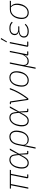

<svg xmlns="http://www.w3.org/2000/svg" viewBox="2120 -2918 998 5278"><g transform="rotate(-90 2619.0 -279.0)"><path d="M459 0H390Q373 0 365 -7.5Q357 -15 357 -29Q357 -34 357.5 -38Q358 -42 359 -47L446 -478H199L104 0H70L165 -478H71L77 -508H590L584 -478H480L390 -31H465Z M1112 -31 1105 0H1049Q1032 0 1023.5 -8Q1015 -16 1015 -32L1008 -216H1004Q972 -144 943.5 -99Q915 -54 888.5 -30Q862 -6 834.5 3Q807 12 775 12Q729 12 695 -10Q661 -32 642.5 -75Q624 -118 624 -178Q624 -203 626.5 -227.5Q629 -252 634 -276Q647 -344 679 -399.5Q711 -455 758.5 -487.5Q806 -520 867 -520Q915 -520 948.5 -499.5Q982 -479 1000 -429.5Q1018 -380 1020 -292H1023L1061 -370L1136 -508H1176L1031 -253L1048 -31ZM778 -19Q811 -19 838.5 -32Q866 -45 895.5 -82Q925 -119 963 -193L996 -254L990 -316Q983 -414 953.5 -451.5Q924 -489 867 -489Q796 -489 744 -434.5Q692 -380 673 -286L664 -242Q662 -227 660.5 -211Q659 -195 659 -176Q659 -94 692.5 -56.5Q726 -19 778 -19Z M1172 200 1269 -286Q1290 -393 1346.5 -456.5Q1403 -520 1502 -520Q1555 -520 1591.5 -496Q1628 -472 1648 -429.5Q1668 -387 1668 -333Q1668 -307 1665.5 -282Q1663 -257 1658 -232Q1649 -183 1629 -138.5Q1609 -94 1578.5 -60Q1548 -26 1508 -7Q1468 12 1418 12Q1359 12 1320 -16Q1281 -44 1267 -91H1264L1206 200ZM1417 -19Q1497 -19 1549 -73.5Q1601 -128 1619 -222L1628 -269Q1631 -285 1632 -302Q1633 -319 1633 -338Q1633 -380 1618.5 -414Q1604 -448 1574.5 -468.5Q1545 -489 1498 -489Q1453 -489 1414 -469Q1375 -449 1347 -405.5Q1319 -362 1304 -290L1279 -164Q1273 -131 1284 -97.5Q1295 -64 1328 -41.5Q1361 -19 1417 -19Z M2272 -31 2265 0H2209Q2192 0 2183.5 -8Q2175 -16 2175 -32L2168 -216H2164Q2132 -144 2103.5 -99Q2075 -54 2048.5 -30Q2022 -6 1994.5 3Q1967 12 1935 12Q1889 12 1855 -10Q1821 -32 1802.5 -75Q1784 -118 1784 -178Q1784 -203 1786.5 -227.5Q1789 -252 1794 -276Q1807 -344 1839 -399.5Q1871 -455 1918.5 -487.5Q1966 -520 2027 -520Q2075 -520 2108.5 -499.5Q2142 -479 2160 -429.5Q2178 -380 2180 -292H2183L2221 -370L2296 -508H2336L2191 -253L2208 -31ZM1938 -19Q1971 -19 1998.5 -32Q2026 -45 2055.5 -82Q2085 -119 2123 -193L2156 -254L2150 -316Q2143 -414 2113.5 -451.5Q2084 -489 2027 -489Q1956 -489 1904 -434.5Q1852 -380 1833 -286L1824 -242Q1822 -227 1820.5 -211Q1819 -195 1819 -176Q1819 -94 1852.5 -56.5Q1886 -19 1938 -19Z M2552 0H2512L2440 -478H2393L2399 -508H2438Q2454 -508 2462.5 -502Q2471 -496 2472 -482L2508 -243L2537 -37H2541Q2634 -158 2699.5 -277.5Q2765 -397 2802 -508H2838Q2811 -431 2771.5 -348.5Q2732 -266 2677.5 -178.5Q2623 -91 2552 0Z M3046 12Q2993 12 2954.5 -12.5Q2916 -37 2896 -79.5Q2876 -122 2876 -176Q2876 -204 2878.5 -230.5Q2881 -257 2886 -282Q2900 -350 2932.5 -404Q2965 -458 3014 -489Q3063 -520 3129 -520Q3183 -520 3221.5 -496Q3260 -472 3280 -429.5Q3300 -387 3300 -332Q3300 -305 3297.5 -278Q3295 -251 3290 -226Q3276 -159 3243 -105Q3210 -51 3161 -19.5Q3112 12 3046 12ZM3050 -19Q3128 -19 3180 -73.5Q3232 -128 3251 -223L3261 -272Q3264 -287 3265 -303.5Q3266 -320 3266 -337Q3266 -379 3251 -414Q3236 -449 3205 -469.5Q3174 -490 3126 -490Q3048 -490 2995.5 -435.5Q2943 -381 2924 -285L2915 -237Q2912 -222 2911 -205.5Q2910 -189 2910 -171Q2910 -129 2925 -94.5Q2940 -60 2971 -39.5Q3002 -19 3050 -19Z M3401 200H3367L3508 -508H3543L3479 -189Q3476 -173 3474 -155.5Q3472 -138 3472 -128Q3472 -74 3498.5 -46.5Q3525 -19 3577 -19Q3610 -19 3641.5 -31.5Q3673 -44 3701 -76Q3721 -98 3739 -129.5Q3757 -161 3765 -202L3826 -508H3860L3765 -31H3847L3841 0H3765Q3749 0 3740.5 -7.5Q3732 -15 3732 -29Q3732 -34 3732.5 -38.5Q3733 -43 3734 -48L3745 -104H3742Q3713 -47 3672.5 -17.5Q3632 12 3573 12Q3520 12 3490 -14Q3460 -40 3451 -85H3449L3432 46Z M4117 -31 4111 0H4007Q3991 0 3982 -7.5Q3973 -15 3973 -29Q3973 -34 3974 -38.5Q3975 -43 3976 -47L4068 -508H4103L4007 -31ZM4213 -747 4116 -587 4093 -595 4182 -758Z M4580 -97 4603 -77Q4563 -32 4515.5 -10Q4468 12 4395 12Q4336 12 4298 -6Q4260 -24 4242.5 -53Q4225 -82 4225 -117Q4225 -181 4266 -218.5Q4307 -256 4378 -263L4379 -266Q4337 -277 4314.5 -305.5Q4292 -334 4292 -371Q4292 -417 4314.5 -450.5Q4337 -484 4379.5 -502Q4422 -520 4482 -520Q4547 -520 4590 -502.5Q4633 -485 4660 -451L4635 -430Q4611 -460 4574 -475Q4537 -490 4480 -490Q4406 -490 4372 -464Q4338 -438 4328 -399Q4327 -393 4326.5 -385.5Q4326 -378 4326 -369Q4326 -325 4358 -301Q4390 -277 4443 -277H4536L4530 -247H4428Q4365 -247 4319 -223.5Q4273 -200 4262 -153Q4260 -141 4259.5 -132.5Q4259 -124 4259 -118Q4259 -73 4292.5 -46Q4326 -19 4396 -19Q4460 -19 4503 -38Q4546 -57 4580 -97Z M5232 -478H5089V-474Q5123 -446 5140.5 -405.5Q5158 -365 5158 -313Q5158 -291 5156 -269Q5154 -247 5150 -225Q5137 -161 5104.5 -107Q5072 -53 5022.5 -20.5Q4973 12 4906 12Q4853 12 4814.5 -12.5Q4776 -37 4756 -79.5Q4736 -122 4736 -176Q4736 -200 4738 -223.5Q4740 -247 4744 -268Q4758 -338 4793 -392Q4828 -446 4880 -477Q4932 -508 5000 -508H5238ZM5059 -478H4999Q4917 -478 4859 -423.5Q4801 -369 4782 -273L4775 -237Q4772 -222 4771 -205.5Q4770 -189 4770 -171Q4770 -129 4785 -94.5Q4800 -60 4831 -39.5Q4862 -19 4910 -19Q4988 -19 5040 -73.5Q5092 -128 5111 -223L5118 -253Q5121 -268 5122.5 -285.5Q5124 -303 5124 -318Q5124 -369 5110 -406Q5096 -443 5059 -478Z"/></g></svg>

Font: IBM Plex Sans ExtraLight
Style: Italic
Weight: 250
Italic angle: -11.31°
Designer: Mike Abbink, Paul van der Laan, Pieter van Rosmalen
Foundry: Bold Monday
Version: Version 3.201